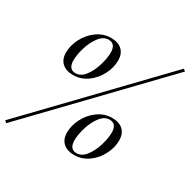

<svg xmlns="http://www.w3.org/2000/svg" viewBox="-199 -1004 1229 1240"><g transform="rotate(30 415.0 -384.5)"><path d="M839 -811 6 55 -9 42 824 -824ZM319 -761Q372 -761 401 -733.5Q430 -706 430 -657Q430 -604 403 -551Q376 -498 328.5 -464Q281 -430 224 -430Q171 -430 141.5 -457Q112 -484 112 -534Q112 -587 139.5 -640Q167 -693 214.5 -727Q262 -761 319 -761ZM179 -515Q179 -448 231 -448Q271 -448 301 -488Q331 -528 347 -582.5Q363 -637 363 -677Q363 -710 349.5 -726.5Q336 -743 311 -743Q271 -743 241 -703Q211 -663 195 -609Q179 -555 179 -515ZM583 -317Q636 -317 665 -289.5Q694 -262 694 -213Q694 -160 667 -107Q640 -54 592.5 -20Q545 14 488 14Q435 14 405.5 -13Q376 -40 376 -90Q376 -143 403.5 -196Q431 -249 478.5 -283Q526 -317 583 -317ZM443 -71Q443 -4 495 -4Q535 -4 565 -44Q595 -84 611 -138.5Q627 -193 627 -233Q627 -266 613.5 -282.5Q600 -299 575 -299Q535 -299 505 -259Q475 -219 459 -165Q443 -111 443 -71Z"/></g></svg>

Font: Playfair Display
Style: Italic
Weight: 400
Italic angle: -14°
Designer: Claus Eggers Sørensen
Foundry: Claus Eggers Sørensen
Version: Version 1.200; ttfautohint (v1.6)